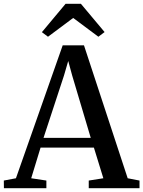

<svg xmlns="http://www.w3.org/2000/svg" viewBox="-36 -986 751 1006"><path d="M47.5 -52 292.5 -748.5H404L633 -52L695 -40V0H429V-40L505.5 -52L456 -212.5H176.5L127.5 -52L207 -40V0H-15.5L-16 -40ZM439.5 -263.5 342 -591 321.5 -666.5 299 -589.5 192 -263.5ZM215.5 -793.5 183.5 -817.5 307.5 -966H388L512 -818L479.5 -793.5L347.5 -892Z"/></svg>

Font: Merriweather 60pt Medium
Style: Regular
Weight: 500
Version: Version 2.100